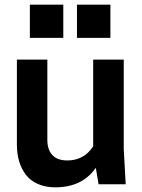

<svg xmlns="http://www.w3.org/2000/svg" viewBox="-20 -783 603 816"><path d="M51.8 -529.8H181.2V-188Q181.2 -147.9 202.1 -124.5Q223.1 -101.1 266.1 -101.1Q336.9 -101.1 376 -161.1V-529.8H505.9V-149.9L514.2 0H398.9L387.2 -69.8Q329.6 13.2 214.8 13.2Q172.9 13.2 140.6 -1.2Q108.4 -15.6 89.4 -41Q70.3 -66.4 61 -98.4Q51.8 -130.4 51.8 -168ZM449.2 -763.2V-622.1H307.1V-763.2ZM249 -763.2V-622.1H106.9V-763.2Z"/></svg>

Font: Cooper Hewitt
Style: Semibold
Weight: 709
Designer: Village Type and Design LLC
Foundry: Cooper Hewitt Smithsonian Design Museum
Version: 1.000